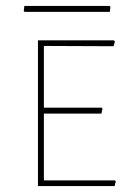

<svg xmlns="http://www.w3.org/2000/svg" viewBox="-20 -627 452 647"><path d="M366.2 0H107.9V-491.2H363.8L367.2 -486.8L362.8 -471.2L127.9 -472.2V-264.2H323.2L325.2 -259.8L321.8 -244.1H127.9V-19H367.2L370.1 -16.1ZM350.1 -586.9H63L60.1 -589.8L62 -606.9H349.1L352.1 -604Z"/></svg>

Font: Datalegreya
Style: Thin
Weight: 250
Designer: Figs Lab
Foundry: Figs Lab
Version: Version 1.002;PS 001.002;hotconv 1.0.70;makeotf.lib2.5.58329